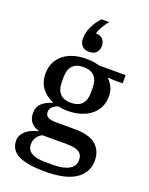

<svg xmlns="http://www.w3.org/2000/svg" viewBox="-181 -885 923 1189"><g transform="rotate(20 281.0 -291.0)"><path d="M269 212Q203 212 158 203.5Q113 195 86 179.5Q59 164 47 141.5Q35 119 35 92Q35 72 44 55.5Q53 39 68 26.5Q83 14 103 5Q123 -4 144 -9V-13Q111 -22 93 -45Q75 -68 75 -103Q75 -146 102.5 -170Q130 -194 168 -204V-208Q120 -228 92 -266.5Q64 -305 64 -361Q64 -401 79.5 -433Q95 -465 122.5 -487Q150 -509 188 -520.5Q226 -532 272 -532Q294 -532 315.5 -529.5Q337 -527 357 -520H534V-466H472L436 -468V-466Q456 -448 469 -421Q482 -394 482 -361Q482 -321 466.5 -289Q451 -257 423 -235Q395 -213 356.5 -201Q318 -189 272 -189Q255 -189 239.5 -191Q224 -193 209 -196Q188 -189 173 -175Q158 -161 158 -141Q158 -118 175.5 -108Q193 -98 234 -98H351Q448 -98 492 -60Q536 -22 536 44Q536 122 469.5 167Q403 212 269 212ZM273 -243Q321 -243 345 -269Q369 -295 369 -344V-377Q369 -426 345 -452Q321 -478 273 -478Q225 -478 201 -452Q177 -426 177 -377V-344Q177 -295 201 -269Q225 -243 273 -243ZM129 83Q129 120 160 138Q191 156 248 156H302Q370 156 406.5 134.5Q443 113 443 74Q443 38 418.5 22Q394 6 339 6H177Q129 31 129 83ZM271 -578Q240 -578 224 -596Q208 -614 208 -639V-646Q208 -684 227.5 -724.5Q247 -765 277 -794H327Q308 -774 293 -747Q278 -720 272 -700Q302 -700 318 -683Q334 -666 334 -641V-638Q334 -612 318 -595Q302 -578 271 -578Z"/></g></svg>

Font: IBM Plex Serif Medm
Style: Regular
Weight: 500
Designer: Mike Abbink, Paul van der Laan, Pieter van Rosmalen
Foundry: Bold Monday
Version: Version 3.001